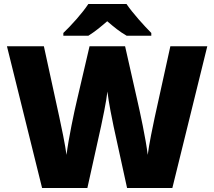

<svg xmlns="http://www.w3.org/2000/svg" viewBox="-20 -947 1079 967"><path d="M617 -927H425C395 -881 337 -817 299 -781V-767H425C460 -789 485 -810 520 -840C555 -810 583 -787 618 -767H742V-781C708 -815 648 -881 617 -927ZM1024 -714H838L759 -355C751 -319 730 -216 724 -167C715 -245 684 -388 671 -444L610 -714H431L368 -444C354 -386 325 -248 315 -167C309 -214 287 -321 279 -356L201 -714H15L192 0H420L489 -311C494 -334 516 -437 521 -486C526 -437 547 -334 552 -311L620 0H848Z"/></svg>

Font: Noto Sans Lao UI Blk
Style: Regular
Weight: 900
Designer: Monotype Design Team
Foundry: Monotype Imaging Inc.
Version: Version 2.000